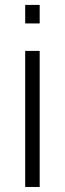

<svg xmlns="http://www.w3.org/2000/svg" viewBox="-20 -742 258 762"><path d="M80 -649V-722.5H137.5V-649ZM80 0V-540H137.5V0Z"/></svg>

Font: Vela Sans Light
Style: Regular
Weight: 300
Designer: Principal design: Mikhail Sharanda - project Manrope.
Design modification: Ravid Balaliev
Foundry: Mikhail Sharanda
Version: Version 1.001